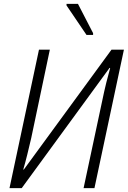

<svg xmlns="http://www.w3.org/2000/svg" viewBox="-20 -970 659 990"><path d="M29 0 181 -714H237L141 -258Q131 -215 120.5 -172.5Q110 -130 100 -96H103L555 -714H619L467 0H411L507 -450Q517 -499 528 -543.5Q539 -588 548 -619L545 -620L92 0ZM426 -790 323 -942V-950H382L460 -799V-790Z"/></svg>

Font: Noto Sans SemiCondensed Light
Style: Italic
Weight: 300
Width: 4
Italic angle: -12°
Designer: Monotype Design Team
Foundry: Monotype Imaging Inc.
Version: Version 2.013; ttfautohint (v1.8.4.7-5d5b)